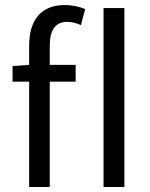

<svg xmlns="http://www.w3.org/2000/svg" viewBox="-20 -744 597 764"><path d="M96 -563V-486L30 -481V-419H96V0H178V-419H281V-486H178V-562C178 -625 201 -657 247 -657C264 -657 283 -653 302 -644L319 -708C297 -717 268 -724 238 -724C141 -724 96 -661 96 -563ZM392 -712V0H475V-712Z"/></svg>

Font: Cambridge Sans
Style: Regular
Weight: 400
Version: Version 2.020;PS 002.020;hotconv 1.0.88;makeotf.lib2.5.64775